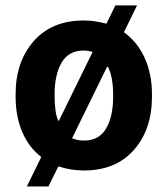

<svg xmlns="http://www.w3.org/2000/svg" viewBox="-20 -613 615 702"><path d="M37.1 -269Q37.1 -387.2 103.3 -462.6Q169.4 -538.1 286.1 -538.1Q308.1 -538.1 328.6 -534.9Q349.1 -531.7 369.1 -526.4L401.9 -593.3H481L433.1 -495.1Q482.4 -460 509 -401.1Q535.6 -342.3 535.6 -269V-258.8Q535.6 -139.6 469.5 -64.7Q403.3 10.3 287.1 10.3Q261.2 10.3 237.8 6.3Q214.4 2.4 193.4 -4.9L157.2 68.8H78.1L130.9 -39.1Q85 -74.2 61 -131.1Q37.1 -188 37.1 -258.8ZM393.6 -269Q393.6 -299.3 388.7 -325.4Q383.8 -351.6 374.5 -369.1H371.6L243.7 -107.9Q252.4 -103.5 263.4 -101.3Q274.4 -99.1 287.1 -99.1Q342.3 -99.1 367.9 -143.1Q393.6 -187 393.6 -258.8ZM179.7 -258.8Q179.7 -231.9 182.9 -209.5Q186 -187 192.9 -171.9L195.3 -171.4L318.8 -423.3Q311 -425.3 302.7 -426.8Q294.4 -428.2 286.1 -428.2Q230.5 -428.2 205.1 -383.8Q179.7 -339.4 179.7 -269Z"/></svg>

Font: TypoPRO Roboto Slab
Style: Bold
Weight: 700
Designer: Google
Version: Version 1.100263; 2013; ttfautohint (v0.94.20-1c74) -l 8 -r 